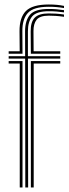

<svg xmlns="http://www.w3.org/2000/svg" viewBox="-20 -826 302 846"><path d="M18.2 -589.2V-600H66.8L66 -687.8Q65.5 -748.5 94.1 -777.4Q122.8 -806.2 195 -806.2Q233.2 -806.2 262 -800V-790.5Q230.2 -796.2 195 -796.2Q127.5 -796.2 102.8 -768.9Q78 -741.5 78.5 -687.8L79.2 -589.2ZM91.5 0 90.8 -567.8H18.2V-578.5H90.8L90.5 -687.8Q90.5 -736.2 112.5 -761.4Q134.5 -786.5 195 -786.5Q228.5 -786.5 262 -781.2V-771.5Q245.8 -774 230.1 -775.2Q214.5 -776.5 195 -776.5Q140.5 -776.5 121.6 -753.4Q102.8 -730.2 103 -687.8V-578.5H245.5V-567.8H103.2L104 0ZM116 -589.2 115.2 -687.8Q114.8 -729 132.9 -747.9Q151 -766.8 195 -766.8Q210.8 -766.8 226.4 -765.9Q242 -765 262 -762V-752Q241.2 -755 225 -756Q208.8 -757 195 -757Q155.8 -757 141.5 -739.2Q127.2 -721.5 127.5 -687.8L128.2 -600H245.5V-589.2ZM67 0V-546.2H18.2V-557H79.2V0ZM116 0V-557H245.5V-546.2H128.5V0Z"/></svg>

Font: Big Shoulders Inline Text Light
Style: Regular
Weight: 300
Designer: Patric King
Foundry: XO Type Co
Version: Version 1.000